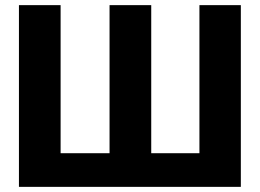

<svg xmlns="http://www.w3.org/2000/svg" viewBox="-20 -727 1011 747"><path d="M215.8 -707V-130.9H406.2V-707H568.4V-130.9H755.9V-707H917V0H53.7V-707Z"/></svg>

Font: Pretendard Std ExtraBold
Style: Regular
Weight: 800
Designer: Base glyphs from Inter by Rasmus Andersson; Hangeul glyphs from Noto Sans CJK(Source Han Sans) by Jang Soo-young and Kan
Foundry: Kil Hyung-jin
Version: Version 1.309